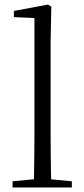

<svg xmlns="http://www.w3.org/2000/svg" viewBox="-20 -822 370 842"><path d="M35 0V-27L153 -38H178L295 -27V0ZM128 0Q129 -31 129.5 -70Q130 -109 130.5 -150.5Q131 -192 131 -227V-743L41 -747V-774L190 -802L205 -793L202 -639V-227Q202 -192 202.5 -150.5Q203 -109 203.5 -70Q204 -31 205 0Z"/></svg>

Font: Noto Serif KR ExtraLight Light
Style: Regular
Weight: 300
Version: Version 2.003-H1;hotconv 1.1.1;makeotfexe 2.6.0